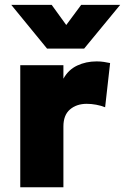

<svg xmlns="http://www.w3.org/2000/svg" viewBox="-20 -790 527 810"><path d="M65.5 0V-515H247.5V-458Q268.5 -496 305.8 -513.5Q343 -531 387.5 -531Q405 -531 418.2 -528.8Q431.5 -526.5 444.5 -524L423.5 -337.5Q406 -344.5 385.8 -348.2Q365.5 -352 346 -352Q303 -352 275.2 -328.2Q247.5 -304.5 247.5 -256.5V0ZM178.5 -585 27.5 -769.5H198L259.5 -684.5L322.5 -769.5H487L335 -585Z"/></svg>

Font: Geologica Cursive ExtraBold
Style: Regular
Weight: 800
Designer: Sindre Bremnes, Frode Helland
Foundry: Monokrom Skriftforlag AS
Version: Version 1.010;gftools[0.9.28]